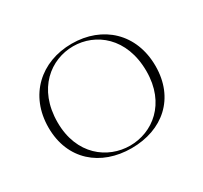

<svg xmlns="http://www.w3.org/2000/svg" viewBox="-116 -672 892 844"><g transform="rotate(-30 330.5 -250.0)"><path d="M331 15C488 15 602 -82 602 -246C602 -410 488 -515 331 -515C175 -515 59 -410 59 -246C59 -82 175 15 331 15ZM331 2C218 2 105 -81 105 -246C105 -417 218 -502 331 -502C444 -502 556 -417 556 -246C556 -81 444 2 331 2Z"/></g></svg>

Font: Sprat Thin
Style: Regular
Weight: 100
Designer: Ethan Nakache
Foundry: Collletttivo
Version: Version 2.000;Glyphs 3.2 (3217)